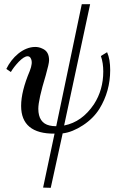

<svg xmlns="http://www.w3.org/2000/svg" viewBox="-20 -635 582 919"><path d="M462.9 -366.9C470.9 -344 474.3 -318.9 474.3 -292.6C474.3 -234.3 459.4 -181.7 429.7 -136C392 -80 345.1 -45.7 286.9 -34.3L411.4 -614.9H371.4L249.1 -30.9C236.6 -30.9 226.3 -32 217.1 -34.3C181.7 -42.3 163.4 -69.7 163.4 -114.3C163.4 -142.9 174.9 -195.4 198.9 -274.3C209.1 -310.9 214.9 -334.9 214.9 -346.3C214.9 -374.9 204.6 -393.1 182.9 -402.3C171.4 -408 160 -410.3 148.6 -410.3C90.3 -410.3 36.6 -360 10.3 -305.1L32 -290.3C41.1 -306.3 53.7 -322.3 69.7 -339.4C86.9 -356.6 100.6 -365.7 112 -365.7C118.9 -365.7 124.6 -362.3 128 -354.3C134.9 -340.6 132.6 -321.1 122.3 -294.9C94.9 -229.7 81.1 -174.9 81.1 -128C81.1 -38.9 134.9 5.7 241.1 4.6L186.3 262.9L222.9 264L280 3.4C310.9 0 344 -13.7 377.1 -35.4C410.3 -57.1 436.6 -83.4 456 -114.3C490.3 -170.3 507.4 -232 507.4 -299.4C507.4 -333.7 502.9 -362.3 492.6 -385.1Z"/></svg>

Font: GFS Goschen
Style: Italic
Weight: 400
Designer: George D. Matthiopoulos
Foundry: George D. Matthiopoulos
Version: Fontographer 4.7 9/28/09 FG4M≠0000002248